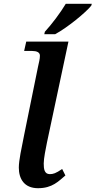

<svg xmlns="http://www.w3.org/2000/svg" viewBox="-20 -979 503 1010"><path d="M213 -799H270C335 -834 431 -913 460 -949L463 -959H326C298 -912 252 -851 216 -812ZM180 11C256 11 288 -26 324 -56L307 -90C273 -67 260 -63 242 -63C213 -63 210 -91 210 -119C210 -146 221 -199 227 -229L340 -760H118L107 -711H148C173 -711 190 -704 190 -686C190 -669 185 -651 180 -628L107 -269C93 -198 79 -136 79 -97C79 -39 107 11 180 11Z"/></svg>

Font: Noto Serif Semi
Style: Italic
Weight: 600
Italic angle: -12°
Designer: Monotype Design Team
Foundry: Monotype Imaging Inc.
Version: Version 1.901